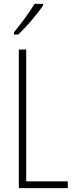

<svg xmlns="http://www.w3.org/2000/svg" viewBox="-20 -1035 387 989"><path d="M202 -1007V-1015H158C127 -964 95 -922 52 -869V-857H74C113 -894 171 -960 202 -1007ZM77 -66H329V-101H115V-780H77Z"/></svg>

Font: Noto Sans Malayalam UI ExtraCondensed ExtraLight
Style: Regular
Weight: 200
Width: 2
Designer: Jelle Bosma - Monotype Design Team
Foundry: Monotype Imaging Inc.
Version: Version 2.104